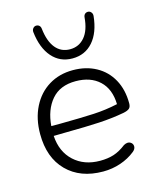

<svg xmlns="http://www.w3.org/2000/svg" viewBox="-113 -823 752 911"><g transform="rotate(-15 263.5 -367.5)"><path d="M37 -241Q37 -316 66 -373.5Q95 -431 146.5 -462.5Q198 -494 265 -494Q329 -494 378.5 -467Q428 -440 455.5 -390Q483 -340 483 -273Q483 -255 474 -247.5Q465 -240 445 -236Q385 -225 321 -221.5Q257 -218 153 -217L97 -216Q102 -137 152 -91Q202 -45 280 -45Q318 -45 347.5 -54.5Q377 -64 408 -88Q419 -94 427 -94Q438 -94 445.5 -87Q453 -80 453 -69Q453 -56 439 -45Q408 -20 367 -6Q326 8 281 8Q169 8 103 -58.5Q37 -125 37 -241ZM144 -264Q246 -265 306.5 -268Q367 -271 426 -284Q424 -359 380.5 -399.5Q337 -440 264 -440Q187 -440 145.5 -391.5Q104 -343 98 -264ZM131 -717Q130 -728 136.5 -735.5Q143 -743 152 -743Q161 -743 167 -737.5Q173 -732 174 -722Q181 -659 208 -626Q235 -593 279 -593Q323 -593 351 -626Q379 -659 384 -722Q385 -732 391 -737.5Q397 -743 406 -743Q415 -743 421.5 -735.5Q428 -728 427 -717Q419 -637 380 -592.5Q341 -548 279 -548Q218 -548 179 -592.5Q140 -637 131 -717Z"/></g></svg>

Font: SN Pro Light
Style: Regular
Weight: 300
Designer: Tobias Whetton
Foundry: Supernotes
Version: Version 1.002